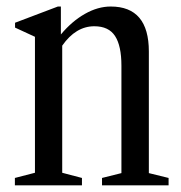

<svg xmlns="http://www.w3.org/2000/svg" viewBox="-20 -554 541 574"><path d="M24.5 0V-22L84.5 -37.5V-444L25 -471.5V-486L153 -534.5H162V-451Q195 -490.5 233.8 -512.5Q272.5 -534.5 311 -534.5Q425 -534.5 425 -400V-36.5L484 -22V0H285V-22L343 -36.5V-357.5Q343 -417 324 -446.2Q305 -475.5 262 -475.5Q206.5 -475.5 166 -417.5V-37.5L225 -22V0Z"/></svg>

Font: Libre Caslon Condensed
Style: Regular
Weight: 400
Designer: Pablo Impallari, Rodrigo Fuenzalida, Katja Schimmel, Ertekin Erdin
Foundry: Pablo Impallari, Rodrigo Fuenzalida
Version: Version 2.000; ttfautohint (v1.8.4.7-5d5b);gftools[0.9.33]